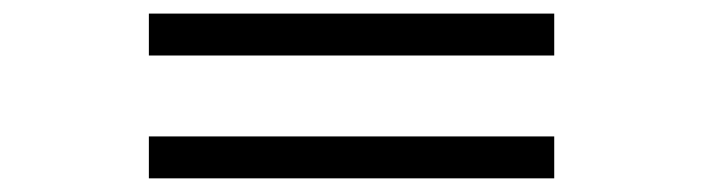

<svg xmlns="http://www.w3.org/2000/svg" viewBox="-20 -442 1040 284"><path d="M200.2 -178.2V-240.2H799.8V-178.2ZM200.2 -359.9V-421.9H799.8V-359.9Z"/></svg>

Font: Charis SIL Am
Style: Bold Italic
Weight: 700
Italic angle: -11°
Foundry: SIL International
Version: Version 5.000